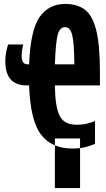

<svg xmlns="http://www.w3.org/2000/svg" viewBox="-20 -744 540 976"><path d="M259 212V-40H387V212ZM463 -13V-129Q448 -122 424.5 -116Q401 -110 368 -110Q306 -110 283 -156Q260 -202 259 -310H488V-377Q488 -518 468.5 -593Q449 -668 410 -696Q371 -724 312 -724Q229 -724 182 -658.5Q135 -593 128 -417H121Q90 -417 90 -458Q90 -486 98 -518H21Q16 -502 11.5 -479.5Q7 -457 7 -433Q7 -310 115 -310H128Q134 -132 188 -60.5Q242 11 348 11Q389 11 416 3.5Q443 -4 463 -13ZM259 -417Q263 -530 273.5 -568Q284 -606 311 -606Q336 -606 346.5 -568Q357 -530 358 -417Z"/></svg>

Font: Noto Sans Mono Condensed Extra
Style: Regular
Weight: 800
Width: 3
Designer: Monotype Design Team
Foundry: Monotype Imaging Inc.
Version: Version 1.900